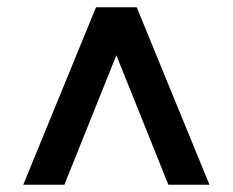

<svg xmlns="http://www.w3.org/2000/svg" viewBox="-20 -648 640 528"><path d="M44 -140 244 -628H356L556 -140H443L300 -496L157 -140Z"/></svg>

Font: Nunito Sans ExtraBold
Style: Regular
Weight: 800
Designer: Vernon Adams
Foundry: Vernon Adams
Version: Version 3.101; ttfautohint (v1.8.4.7-5d5b);gftools[0.9.27]